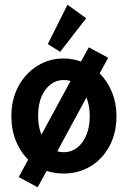

<svg xmlns="http://www.w3.org/2000/svg" viewBox="-20 -723 540 811"><path d="M139 68 59 25 99 -49Q66 -81 47 -128Q28 -175 28 -233Q28 -302 57 -357Q86 -412 136.5 -444Q187 -476 249 -476Q287 -476 322 -463L355 -523L437 -479L401 -413Q434 -380 453 -333.5Q472 -287 472 -233Q472 -161 442.5 -106Q413 -51 362.5 -20.5Q312 10 249 10Q211 10 177 -1ZM141 -233Q141 -189 155 -154L278 -381Q264 -385 249 -385Q203 -385 172 -344Q141 -303 141 -233ZM249 -80Q297 -80 328 -122.5Q359 -165 359 -233Q359 -277 345 -311L222 -84Q235 -80 249 -80ZM234 -504 182 -537 265 -703 344 -646Z"/></svg>

Font: Ligconsolata
Style: Bold
Weight: 700
Monospace: yes
Designer: Raph Levien, Cyreal, Brenton Simpson
Foundry: Raph Levien, Cyreal, Google
Version: Version 3.001; ttfautohint (v1.8.2.53-6de2)